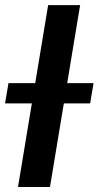

<svg xmlns="http://www.w3.org/2000/svg" viewBox="-51 -748 394 768"><path d="M269.5 -727.5 148.9 0H21L141.6 -727.5ZM-30.8 -334.5 -17.1 -415.5H323.2L309.6 -334.5Z"/></svg>

Font: Inter Semi Bold
Style: Italic
Weight: 600
Italic angle: -9.39999°
Designer: Rasmus Andersson
Foundry: rsms
Version: Version 4.000;git-3c8e0fc